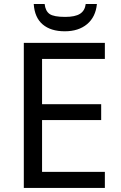

<svg xmlns="http://www.w3.org/2000/svg" viewBox="-20 -925 596 945"><path d="M496.1 0H97.2V-713.9H496.1V-634.8H187V-412.1H478V-334H187V-79.1H496.1ZM298.8 -771Q230 -771 190.2 -804.7Q150.4 -838.4 146 -905.3H199.7Q203.6 -870.6 224.1 -856.2Q244.6 -841.8 300.8 -841.8Q350.1 -841.8 374 -857.2Q397.9 -872.6 401.9 -905.3H457Q450.7 -841.3 408.7 -806.2Q366.7 -771 298.8 -771Z"/></svg>

Font: NotoPenekeko
Style: Regular
Weight: 400
Designer: Monotype Design team
Foundry: Monotype Imaging Inc.
Version: Version 1.04